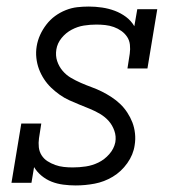

<svg xmlns="http://www.w3.org/2000/svg" viewBox="-20 -558 540 586"><path d="M211 8Q192 8 173 5.5Q154 3 137.5 -3.5Q121 -10 107 -21.5Q93 -33 84 -48L76 0H15L45 -181H106L99 -136Q97 -122 98.5 -108.5Q100 -95 107 -84Q114 -73 125 -66Q136 -59 148.5 -54.5Q161 -50 174.5 -48.5Q188 -47 202 -47Q222 -47 242 -50Q262 -53 280.5 -62Q299 -71 313.5 -87.5Q328 -104 332 -124Q335 -142 329 -159Q323 -176 312 -188.5Q301 -201 286 -210Q271 -219 255 -225.5Q239 -232 223 -238.5Q207 -245 191.5 -252Q176 -259 162 -269Q148 -279 136 -290.5Q124 -302 114.5 -316.5Q105 -331 99 -347Q93 -363 91 -381Q89 -399 92 -417Q95 -435 102.5 -451.5Q110 -468 121.5 -483Q133 -498 148 -509Q163 -520 180.5 -527Q198 -534 215.5 -536Q233 -538 251 -538Q271 -538 291.5 -535Q312 -532 330.5 -525Q349 -518 364.5 -506.5Q380 -495 390 -478L399 -530H460L430 -349H369L376 -394Q378 -408 376.5 -421.5Q375 -435 368 -445.5Q361 -456 350.5 -463.5Q340 -471 327.5 -475.5Q315 -480 301.5 -481.5Q288 -483 274 -483Q255 -483 236 -480Q217 -477 199 -467.5Q181 -458 168 -442Q155 -426 152 -407Q149 -388 154.5 -371.5Q160 -355 171 -342Q182 -329 196.5 -320.5Q211 -312 227 -305Q243 -298 259.5 -292Q276 -286 291 -278.5Q306 -271 320.5 -261.5Q335 -252 347 -240.5Q359 -229 368.5 -214.5Q378 -200 384 -184.5Q390 -169 392 -151Q394 -133 391 -115Q387 -86 368.5 -60Q350 -34 324 -18.5Q298 -3 269 2.5Q240 8 211 8Z"/></svg>

Font: Iosevka Slab Light Oblique
Style: Regular
Weight: 300
Italic angle: -9°
Monospace: yes
Designer: Belleve Invis
Foundry: Belleve Invis
Version: Version 11.1.1; ttfautohint (v1.8.3)